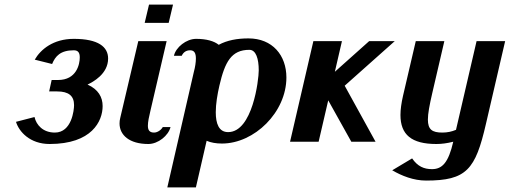

<svg xmlns="http://www.w3.org/2000/svg" viewBox="-20 -620 2230 840"><path d="M429 -156C429 -195 410 -229 363 -250C386 -261 453 -296 453 -364C453 -415 410 -450 303 -450C213 -450 158 -404 132 -359L208 -340C222 -374 244 -400 303 -400C322 -400 329 -389 329 -369C329 -339 315 -270 234 -270H206L195 -220H230C280 -220 304 -201 304 -160C304 -139 294 -40 220 -40C168 -40 139 -73 131 -108L50 -87C63 -44 111 10 197 10C382 10 429 -90 429 -156Z M632 -600 613 -520H718L737 -600ZM638 -135 709 -440H585L506 -104C504 -96 503 -88 503 -80C503 -29 546 10 629 10C672 10 717 -27 726 -64H692C687 -54 671 -40 654 -40C633 -40 627 -52 627 -70C627 -87 632 -110 638 -135Z M1233 -281C1233 -378 1172 -452 1067 -452C1018 -452 974 -444 937 -424C917 -440 884 -450 838 -450C795 -450 749 -413 741 -376H775C783 -393 796 -400 812 -400C831 -400 837 -386 837 -364C837 -348 834 -327 828 -305L712 200H837L884 -4C903 4 925 8 951 8C1093 8 1233 -129 1233 -281ZM978 -42C937 -42 924 -80 924 -129C924 -165 931 -207 940 -246C964 -349 992 -402 1071 -402C1100 -402 1112 -363 1112 -312C1112 -271 1085 -42 978 -42Z M1445 -306 1476 -440H1351L1249 0H1374L1416 -181L1517 0H1623L1488 -245L1707 -440H1595Z M2106 -78 2190 -440H2065L1975 -52C1956 -44 1937 -40 1915 -40C1871 -40 1852 -53 1852 -97C1852 -123 1859 -160 1871 -212L1924 -440H1799L1743 -200C1736 -169 1732 -141 1732 -117C1732 -31 1780 10 1889 10C1912 10 1936 7 1963 0C1942 91 1915 120 1870 120C1835 120 1807 108 1783 73L1696 125C1737 149 1789 170 1844 170C2021 170 2060 122 2106 -78Z"/></svg>

Font: Pfennig
Style: BoldItalic
Weight: 700
Italic angle: -13°
Version: Version 20100423